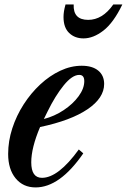

<svg xmlns="http://www.w3.org/2000/svg" viewBox="-20 -829 568 860"><path d="M139.5 10.5Q83.5 10.5 50 -30.2Q16.5 -71 16.5 -139.5Q16.5 -197 35 -254Q53.5 -311 86 -361.5Q118.5 -412 160.5 -451Q202.5 -490 250 -512.2Q297.5 -534.5 346 -534.5Q393.5 -534.5 420 -512.8Q446.5 -491 446.5 -453Q446.5 -390 371.8 -339.5Q297 -289 159.5 -260Q120 -167 120 -102Q120 -32.5 168 -32.5Q241 -32.5 333 -159.5L353 -142Q248 10.5 139.5 10.5ZM176.5 -296Q223.5 -308 265 -335.5Q306.5 -363 332 -397.8Q357.5 -432.5 357.5 -465.5Q357.5 -493.5 335 -493.5Q303.5 -493.5 265.5 -446.8Q227.5 -400 193 -329.5ZM354 -657Q315 -657 289.8 -681.2Q264.5 -705.5 264.5 -752.5Q264.5 -765 266.5 -778Q268.5 -791 273.5 -809H310Q307 -740 375 -740Q406.5 -740 434.5 -756.8Q462.5 -773.5 487.5 -809H528Q488.5 -727 443.2 -692Q398 -657 354 -657Z"/></svg>

Font: Libre Caslon Condensed SemiBold Italic
Style: Regular
Weight: 600
Italic angle: -22.583°
Designer: Pablo Impallari, Rodrigo Fuenzalida, Katja Schimmel, Ertekin Erdin
Foundry: Pablo Impallari, Rodrigo Fuenzalida
Version: Version 2.000; ttfautohint (v1.8.4.7-5d5b);gftools[0.9.33]